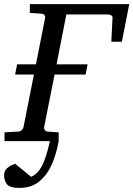

<svg xmlns="http://www.w3.org/2000/svg" viewBox="-47 -691 653 940"><path d="M585.9 -670.9 549.8 -486.8H498L503.9 -604Q504.9 -610.8 498 -615.5Q491.2 -620.1 484.9 -620.1H277.8L230 -376H381.8L372.1 -326.2H220.2L168.9 -67.9Q168.5 -62 171.9 -54.9Q175.3 -47.9 186 -46.9L240.2 -43V0H-24.9V-43L43 -46.9Q53.7 -47.9 60.5 -54.9Q67.4 -62 67.9 -67.9L119.1 -326.2H26.9L37.1 -376H128.9L173.8 -603Q175.3 -608.9 171.4 -615.7Q167.5 -622.6 157.2 -624L99.1 -627.9V-670.9ZM197.3 0H240.2Q230 59.1 207.8 111.3Q185.5 163.6 146.7 196.3Q107.9 229 47.4 229Q1 229 -12.9 211.2Q-26.9 193.4 -26.9 167Q-26.9 145.5 -13.2 133.3Q0.5 121.1 13.9 116Q27.3 110.8 27.3 110.8L105.5 174.8Q137.2 160.6 158.2 121.6Q179.2 82.5 197.3 0Z"/></svg>

Font: Charis
Style: Italic
Weight: 400
Italic angle: -11°
Designer: Walt Agee, Miriam Martin, Annie Olsen, Victor Gaultney, Lorna Priest, Alan Ward, Bob Hallissy, Martin Hosken, Sharon Cor
Foundry: SIL Global
Version: Version 7.000